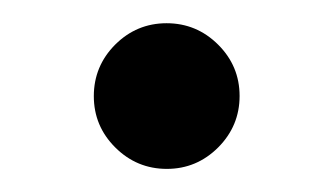

<svg xmlns="http://www.w3.org/2000/svg" viewBox="-20 -367 290 167"><path d="M125.1 -220.1Q99 -220.1 80.3 -238.7Q61.6 -257.3 61.6 -283.4Q61.6 -309.5 80.2 -328.2Q98.9 -346.8 124.9 -346.8Q151 -346.8 169.7 -328.2Q188.4 -309.6 188.4 -283.5Q188.4 -257.5 169.8 -238.8Q151.1 -220.1 125.1 -220.1Z"/></svg>

Font: Red Hat Display VF
Style: Regular
Weight: 300
Designer: Pentagram, MCKL
Foundry: Pentagram, MCKL
Version: Version 1.023